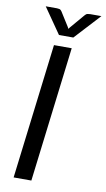

<svg xmlns="http://www.w3.org/2000/svg" viewBox="-99 -955 553 1002"><g transform="rotate(10 177.0 -454.0)"><path d="M49 0ZM143 0H49L136.5 -716.5H230.5ZM59 -908.5H118.5Q124 -908.5 131.2 -907Q138.5 -905.5 144 -897L191.5 -821.5L195.5 -813L202 -821.5L266 -896.5Q273 -905.5 281 -907Q289 -908.5 294.5 -908.5H354L229 -773H153Z"/></g></svg>

Font: Lato
Style: Italic
Weight: 400
Italic angle: -7°
Designer: Lukasz Dziedzic
Foundry: tyPoland Lukasz Dziedzic
Version: Version 2.007; 2014-02-27